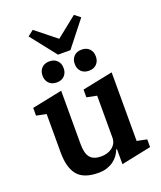

<svg xmlns="http://www.w3.org/2000/svg" viewBox="-169 -1046 978 1165"><g transform="rotate(-20 320.0 -464.0)"><path d="M264 12Q169 12 129 -36.5Q89 -85 89 -182V-431L25 -444V-494L220 -534V-188Q220 -129 242 -102.5Q264 -76 313 -76Q332 -76 350 -81Q368 -86 382.5 -96.5Q397 -107 406 -123Q415 -139 415 -161V-431L350 -444V-494L546 -534V-91L610 -78V-28L417 12V-85H412Q405 -66 392.5 -48.5Q380 -31 361.5 -17.5Q343 -4 319 4Q295 12 264 12ZM213 -590Q181 -590 163 -609Q145 -628 145 -656V-660Q145 -688 163 -707Q181 -726 213 -726Q245 -726 263 -707Q281 -688 281 -660V-656Q281 -628 263 -609Q245 -590 213 -590ZM421 -590Q389 -590 371 -609Q353 -628 353 -656V-660Q353 -688 371 -707Q389 -726 421 -726Q453 -726 471 -707Q489 -688 489 -660V-656Q489 -628 471 -609Q453 -590 421 -590ZM147 -911 184 -940 317 -834 450 -940 487 -911 357 -746H277Z"/></g></svg>

Font: IBM Plex Serif SmBld
Style: Regular
Weight: 600
Designer: Mike Abbink, Paul van der Laan, Pieter van Rosmalen
Foundry: Bold Monday
Version: Version 3.001